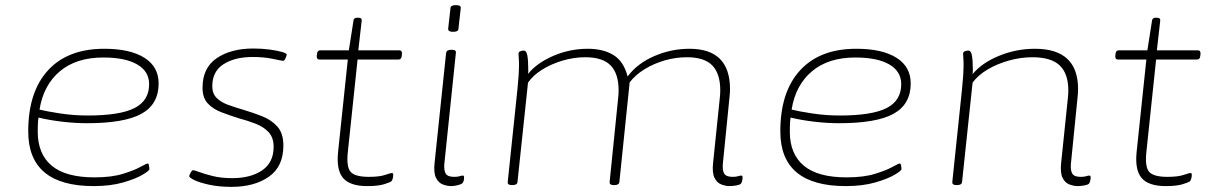

<svg xmlns="http://www.w3.org/2000/svg" viewBox="-20 -719 4717 748"><path d="M345 6Q90 6 90 -207Q90 -361 167 -445Q244 -529 386 -529Q487 -529 542.5 -494Q598 -459 598 -394Q598 -313 531.5 -276Q465 -239 319 -239Q272 -239 221.5 -245Q171 -251 130 -261Q128 -248 127.5 -234Q127 -220 127 -206Q127 -119 181.5 -73.5Q236 -28 348 -28Q414 -28 458 -41.5Q502 -55 526.5 -68.5Q551 -82 555 -82Q559 -82 560.5 -74Q562 -66 562 -60Q562 -54 535 -38Q508 -22 459 -8Q410 6 345 6ZM322 -269Q447 -269 504 -298Q561 -327 561 -391Q561 -441 514.5 -468Q468 -495 382 -495Q277 -495 213 -441Q149 -387 134 -292Q162 -285 214.5 -277Q267 -269 322 -269Z M882 9Q834 9 796.5 1Q759 -7 738 -17Q717 -27 717 -33Q718 -38 723 -47Q728 -56 732 -56Q737 -56 757 -48.5Q777 -41 809.5 -33Q842 -25 885 -25Q957 -25 1001.5 -55.5Q1046 -86 1046 -147Q1046 -183 1026.5 -204Q1007 -225 976 -237Q945 -249 911 -258Q876 -269 843 -281.5Q810 -294 789.5 -316Q769 -338 769 -377Q769 -455 824.5 -492.5Q880 -530 967 -530Q1000 -530 1030 -526Q1060 -522 1079 -516.5Q1098 -511 1097 -506Q1096 -501 1092 -491.5Q1088 -482 1083 -482Q1079 -482 1044 -489.5Q1009 -497 964 -497Q895 -497 851 -469Q807 -441 807 -383Q807 -354 824.5 -337Q842 -320 870 -310Q898 -300 929 -291Q966 -280 1001.5 -266Q1037 -252 1060.5 -226Q1084 -200 1084 -152Q1084 -70 1027.5 -30.5Q971 9 882 9Z M1411 6Q1344 6 1317 -25Q1290 -56 1297 -126L1335 -487H1225Q1213 -487 1214 -501L1215 -509Q1216 -523 1228 -523H1339L1357 -638Q1358 -650 1372 -650H1375Q1391 -650 1389 -638L1376 -523H1535Q1547 -523 1546 -509L1545 -501Q1544 -487 1532 -487H1373L1335 -126Q1329 -69 1346 -49.5Q1363 -30 1417 -30Q1458 -30 1480 -37.5Q1502 -45 1507 -45Q1512 -45 1512 -38Q1512 -31 1510 -23.5Q1508 -16 1505 -13Q1501 -9 1477 -1.5Q1453 6 1411 6Z M1738 6Q1722 6 1705 -0.5Q1688 -7 1678.5 -26.5Q1669 -46 1673 -84L1718 -513Q1720 -525 1737 -525H1741Q1758 -525 1756 -513L1711 -80Q1709 -55 1716.5 -42.5Q1724 -30 1749 -30Q1763 -30 1770.5 -32.5Q1778 -35 1783 -35Q1788 -35 1788 -28Q1788 -12 1781 -5Q1777 -1 1763 2.5Q1749 6 1738 6ZM1745 -595Q1725 -595 1726 -607L1735 -687Q1735 -699 1756 -699Q1777 -699 1775 -687L1766 -607Q1766 -595 1745 -595Z M2823 6Q2807 6 2790 -0.5Q2773 -7 2763.5 -26.5Q2754 -46 2758 -84L2784 -335Q2785 -343 2785.5 -351.5Q2786 -360 2786 -367Q2786 -432 2755 -464Q2724 -496 2656 -496Q2612 -496 2569 -483.5Q2526 -471 2490.5 -449Q2455 -427 2433 -398L2393 -10Q2392 2 2374 2H2370Q2354 2 2355 -10L2388 -335Q2389 -343 2389.5 -351.5Q2390 -360 2390 -367Q2390 -432 2359 -464Q2328 -496 2260 -496Q2216 -496 2172 -483Q2128 -470 2092.5 -448Q2057 -426 2037 -397L1996 -10Q1995 2 1977 2H1973Q1957 2 1958 -10L1996 -373Q1999 -402 2000.5 -425.5Q2002 -449 2002 -461Q2002 -482 2001 -494Q2000 -506 2000 -509Q2000 -517 2007.5 -519.5Q2015 -522 2020 -522Q2031 -522 2034.5 -502.5Q2038 -483 2038 -447Q2038 -444 2038 -439.5Q2038 -435 2037 -431Q2072 -474 2136 -501.5Q2200 -529 2270 -529Q2330 -529 2370 -504.5Q2410 -480 2425 -421Q2463 -472 2529 -500.5Q2595 -529 2666 -529Q2824 -529 2824 -372Q2824 -365 2823.5 -356.5Q2823 -348 2822 -340L2796 -80Q2794 -55 2801.5 -42.5Q2809 -30 2834 -30Q2848 -30 2855.5 -32.5Q2863 -35 2868 -35Q2873 -35 2873 -28Q2873 -21 2871 -13.5Q2869 -6 2866 -3Q2862 1 2848 3.5Q2834 6 2823 6Z M3275 6Q3020 6 3020 -207Q3020 -361 3097 -445Q3174 -529 3316 -529Q3417 -529 3472.5 -494Q3528 -459 3528 -394Q3528 -313 3461.5 -276Q3395 -239 3249 -239Q3202 -239 3151.5 -245Q3101 -251 3060 -261Q3058 -248 3057.5 -234Q3057 -220 3057 -206Q3057 -119 3111.5 -73.5Q3166 -28 3278 -28Q3344 -28 3388 -41.5Q3432 -55 3456.5 -68.5Q3481 -82 3485 -82Q3489 -82 3490.5 -74Q3492 -66 3492 -60Q3492 -54 3465 -38Q3438 -22 3389 -8Q3340 6 3275 6ZM3252 -269Q3377 -269 3434 -298Q3491 -327 3491 -391Q3491 -441 3444.5 -468Q3398 -495 3312 -495Q3207 -495 3143 -441Q3079 -387 3064 -292Q3092 -285 3144.5 -277Q3197 -269 3252 -269Z M4179 6Q4163 6 4146 -0.5Q4129 -7 4119.5 -26.5Q4110 -46 4114 -84L4140 -335Q4141 -343 4141.5 -351.5Q4142 -360 4142 -367Q4142 -432 4108.5 -464Q4075 -496 4002 -496Q3956 -496 3910 -483Q3864 -470 3827 -448Q3790 -426 3769 -397L3728 -10Q3727 2 3709 2H3705Q3689 2 3690 -10L3728 -373Q3731 -402 3732.5 -425.5Q3734 -449 3734 -461Q3734 -482 3733 -494Q3732 -506 3732 -509Q3732 -517 3739.5 -519.5Q3747 -522 3752 -522Q3763 -522 3766.5 -502.5Q3770 -483 3770 -447Q3770 -437 3769 -430Q3805 -474 3872 -501.5Q3939 -529 4012 -529Q4180 -529 4180 -372Q4180 -365 4179.5 -356.5Q4179 -348 4178 -340L4152 -80Q4150 -55 4157.5 -42.5Q4165 -30 4190 -30Q4204 -30 4211.5 -32.5Q4219 -35 4224 -35Q4229 -35 4229 -28Q4229 -21 4227 -13.5Q4225 -6 4222 -3Q4218 1 4204 3.5Q4190 6 4179 6Z M4522 6Q4455 6 4428 -25Q4401 -56 4408 -126L4446 -487H4336Q4324 -487 4325 -501L4326 -509Q4327 -523 4339 -523H4450L4468 -638Q4469 -650 4483 -650H4486Q4502 -650 4500 -638L4487 -523H4646Q4658 -523 4657 -509L4656 -501Q4655 -487 4643 -487H4484L4446 -126Q4440 -69 4457 -49.5Q4474 -30 4528 -30Q4569 -30 4591 -37.5Q4613 -45 4618 -45Q4623 -45 4623 -38Q4623 -31 4621 -23.5Q4619 -16 4616 -13Q4612 -9 4588 -1.5Q4564 6 4522 6Z"/></svg>

Font: Asap Expanded Expanded Thin
Style: Italic
Weight: 100
Width: 7
Italic angle: -6°
Designer: Pablo Cosgaya
Foundry: Omnibus-Type
Version: Version 3.001; ttfautohint (v1.8.4.7-5d5b)